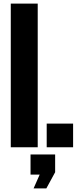

<svg xmlns="http://www.w3.org/2000/svg" viewBox="-20 -820 442 1069"><path d="M40 0V-800H190V0ZM240 0V-132H387V0ZM167 229 201 152H150V40H287V139L238 229Z"/></svg>

Font: Big Shoulders Stencil Display Black
Style: Regular
Weight: 900
Designer: Patric King
Foundry: XO Type Co
Version: Version 1.000